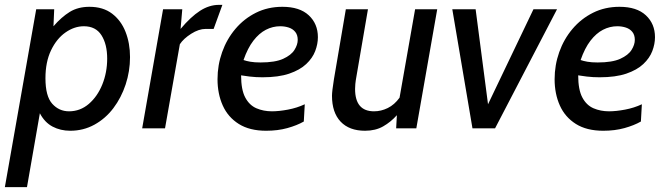

<svg xmlns="http://www.w3.org/2000/svg" viewBox="-53 -528 2739 790"><path d="M-33 242 96 -490H170L167 -420Q200 -458 234 -479Q268 -500 315 -500Q371 -500 408 -472Q445 -444 463.5 -397Q482 -350 482 -293Q482 -235 464 -180.5Q446 -126 413.5 -83Q381 -40 335.5 -15Q290 10 236 10Q196 10 163.5 -7Q131 -24 111 -62L58 242ZM231 -70Q277 -70 312.5 -100.5Q348 -131 368 -180.5Q388 -230 388 -287Q388 -346 364.5 -383Q341 -420 292 -420Q253 -420 216.5 -394.5Q180 -369 157 -321Q134 -273 134 -206Q134 -132 162 -101Q190 -70 231 -70Z M532 0 618 -490H697L690 -409Q732 -459 770 -483.5Q808 -508 848 -508H862L826 -409H793Q765 -409 733.5 -389Q702 -369 687 -346L626 0Z M1042 10Q974 10 929.5 -18Q885 -46 863.5 -94Q842 -142 842 -202Q842 -260 861 -313.5Q880 -367 915.5 -409Q951 -451 1000 -475.5Q1049 -500 1109 -500Q1180 -500 1217.5 -465Q1255 -430 1255 -375Q1255 -347 1244 -318Q1233 -289 1207 -264.5Q1181 -240 1137 -225Q1093 -210 1027 -210Q1000 -210 974.5 -213Q949 -216 939 -218Q939 -159 956 -127Q973 -95 1002 -82.5Q1031 -70 1066 -70Q1095 -70 1132 -77Q1169 -84 1201 -99L1197 -28Q1169 -12 1129.5 -1Q1090 10 1042 10ZM1019 -271Q1079 -271 1112 -286Q1145 -301 1158.5 -322.5Q1172 -344 1172 -364Q1172 -384 1162 -396.5Q1152 -409 1135.5 -414.5Q1119 -420 1100 -420Q1069 -420 1041 -405.5Q1013 -391 989.5 -360.5Q966 -330 949 -281Q960 -277 977 -274Q994 -271 1019 -271Z M1449 10Q1384 10 1348.5 -27.5Q1313 -65 1313 -134Q1313 -143 1315 -160Q1317 -177 1321 -202L1370 -490H1461L1414 -216Q1410 -194 1409 -182Q1408 -170 1408 -162Q1408 -70 1486 -70Q1515 -70 1542.5 -83.5Q1570 -97 1591 -126L1655 -490H1746L1660 0H1577L1580 -54Q1555 -26 1523.5 -8Q1492 10 1449 10Z M1891 0 1808 -490H1904L1955 -99L2142 -490H2239L1984 0Z M2429 10Q2361 10 2316.5 -18Q2272 -46 2250.5 -94Q2229 -142 2229 -202Q2229 -260 2248 -313.5Q2267 -367 2302.5 -409Q2338 -451 2387 -475.5Q2436 -500 2496 -500Q2567 -500 2604.5 -465Q2642 -430 2642 -375Q2642 -347 2631 -318Q2620 -289 2594 -264.5Q2568 -240 2524 -225Q2480 -210 2414 -210Q2387 -210 2361.5 -213Q2336 -216 2326 -218Q2326 -159 2343 -127Q2360 -95 2389 -82.5Q2418 -70 2453 -70Q2482 -70 2519 -77Q2556 -84 2588 -99L2584 -28Q2556 -12 2516.5 -1Q2477 10 2429 10ZM2406 -271Q2466 -271 2499 -286Q2532 -301 2545.5 -322.5Q2559 -344 2559 -364Q2559 -384 2549 -396.5Q2539 -409 2522.5 -414.5Q2506 -420 2487 -420Q2456 -420 2428 -405.5Q2400 -391 2376.5 -360.5Q2353 -330 2336 -281Q2347 -277 2364 -274Q2381 -271 2406 -271Z"/></svg>

Font: Cabin VF Beta
Style: Italic
Weight: 400
Italic angle: -7°
Designer: Pablo Impallari
Foundry: Pablo Impallari. http://www.impallari.com Igino Marini. http://www.ikern.com
Version: Version 2.300